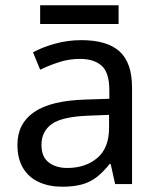

<svg xmlns="http://www.w3.org/2000/svg" viewBox="-20 -697 601 727"><path d="M288 -545Q386 -545 433 -502Q480 -459 480 -365V0H416L399 -76H395Q372 -47 347.5 -27.5Q323 -8 291.5 1Q260 10 215 10Q167 10 128.5 -7Q90 -24 68 -59.5Q46 -95 46 -149Q46 -229 109 -272.5Q172 -316 303 -320L394 -323V-355Q394 -422 365 -448Q336 -474 283 -474Q241 -474 203 -461.5Q165 -449 132 -433L105 -499Q140 -518 188 -531.5Q236 -545 288 -545ZM314 -259Q214 -255 175.5 -227Q137 -199 137 -148Q137 -103 164.5 -82Q192 -61 235 -61Q303 -61 348 -98.5Q393 -136 393 -214V-262ZM429 -677V-606H132V-677Z"/></svg>

Font: Noto Sans Gujarati
Style: Regular
Weight: 400
Designer: Jelle Bosma - Monotype Design Team, Universal Thirst
Foundry: Monotype Imaging Inc.
Version: Version 2.102